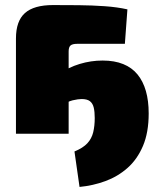

<svg xmlns="http://www.w3.org/2000/svg" viewBox="-20 -528 617 758"><path d="M189 -508Q238 -508 291 -507.5Q344 -507 393.5 -503.5Q443 -500 483 -491L473 -355H285Q266 -355 258.5 -348.5Q251 -342 251 -325V0H43V-376Q43 -445 78.5 -476.5Q114 -508 189 -508ZM294 210 274 70Q308 56 325 37.5Q342 19 348 -6Q354 -31 354 -62Q354 -87 350 -103.5Q346 -120 335 -128.5Q324 -137 302 -137Q289 -137 267 -132Q245 -127 221 -107L218 -238Q250 -262 294.5 -275.5Q339 -289 385 -289Q432 -289 466.5 -275Q501 -261 523 -234Q545 -207 556 -168.5Q567 -130 567 -80Q567 -5 544.5 48Q522 101 483.5 135Q445 169 396 187Q347 205 294 210Z"/></svg>

Font: Exo 2 Black
Style: Regular
Weight: 900
Designer: Natanael Gama
Foundry: Natanael Gama
Version: Version 2.010